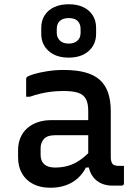

<svg xmlns="http://www.w3.org/2000/svg" viewBox="-20 -873 640 903"><path d="M501 -348Q501 -321 501 -294.5Q501 -268 501 -240.5Q501 -213 501 -186Q501 -159 501 -134Q501 -122 503.5 -114Q506 -106 510 -101Q515 -97 521.5 -95Q528 -93 537 -93Q539 -93 541.5 -93Q544 -93 547 -93H563Q563 -72 563 -52Q563 -32 563 -11Q563 -6 560 -3Q557 0 552 0Q547 0 533.5 0Q520 0 510 0Q484 0 463.5 -7.5Q443 -15 427.5 -30Q412 -45 403.5 -66.5Q395 -88 395 -116Q395 -150 395 -185.5Q395 -221 395 -255Q395 -271 395 -287Q395 -303 395 -319Q395 -335 395 -351Q395 -387 384 -407.5Q373 -428 348 -436.5Q323 -445 279 -445Q250 -445 223.5 -442Q197 -439 171.5 -433Q146 -427 120 -418H103Q103 -439 103 -460Q103 -481 103 -501Q103 -505 104 -507Q105 -509 106 -510Q112 -516 138 -524Q164 -532 201.5 -538Q239 -544 279 -544Q337 -544 379 -533Q421 -522 448 -498.5Q475 -475 488 -438Q501 -401 501 -348ZM171 -145Q171 -116 188 -100.5Q205 -85 239 -85Q271 -85 299.5 -93Q328 -101 356 -120Q384 -139 414 -172V-85H384Q369 -55 344.5 -33.5Q320 -12 288 -1Q256 10 217 10Q170 10 136 -7.5Q102 -25 83.5 -57Q65 -89 65 -133V-166Q65 -199 76 -225Q87 -251 107.5 -269.5Q128 -288 157 -298Q186 -308 222 -308Q257 -308 290 -308Q323 -308 354.5 -308Q386 -308 417 -308Q425 -308 429.5 -296Q434 -284 435 -267.5Q436 -251 436 -237Q400 -237 369 -237Q338 -237 306.5 -237Q275 -237 239 -237Q221 -237 208.5 -233Q196 -229 187 -220Q180 -212 175.5 -201.5Q171 -191 171 -177ZM303 -853Q343 -853 371.5 -839.5Q400 -826 416 -801Q432 -776 432 -742V-714Q432 -664 397 -633Q362 -602 303 -602Q244 -602 209 -633Q174 -664 174 -714V-742Q174 -776 190 -801Q206 -826 235 -839.5Q264 -853 303 -853ZM303 -788Q277 -788 262 -775Q247 -762 247 -737V-718Q247 -707 251 -698Q255 -689 262 -682Q269 -675 279.5 -671.5Q290 -668 303 -668Q329 -668 344 -681.5Q359 -695 359 -718V-737Q359 -749 355.5 -758Q352 -767 346 -773Q339 -781 328 -784.5Q317 -788 303 -788Z"/></svg>

Font: Recursive Medium
Style: Regular
Weight: 500
Version: Version 1.085